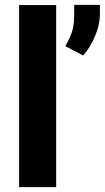

<svg xmlns="http://www.w3.org/2000/svg" viewBox="-20 -771 432 791"><path d="M211.4 -750V0H58.6V-750ZM391.6 -751V-716.3Q391.6 -668.9 371.1 -621.1Q350.6 -573.2 322.3 -542.5L249 -581.1Q265.1 -607.4 275.4 -636.5Q285.6 -665.5 285.6 -708.5V-751Z"/></svg>

Font: Vazirmatn FD ExtraBold
Style: Regular
Weight: 800
Designer: Saber Rastikerdar
Foundry: Saber Rastikerdar
Version: Version 33.003